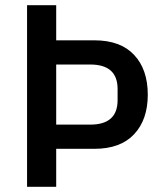

<svg xmlns="http://www.w3.org/2000/svg" viewBox="-20 -718 640 738"><path d="M84 0V-698H196V-563H343Q443 -563 495.5 -507Q548 -451 548 -354Q548 -258 495.5 -202Q443 -146 343 -146H196V0ZM196 -239H327Q432 -239 432 -333V-376Q432 -470 327 -470H196Z"/></svg>

Font: IBM Plex Mono Medium
Style: Regular
Weight: 500
Monospace: yes
Designer: Mike Abbink, Paul van der Laan, Pieter van Rosmalen
Foundry: Bold Monday
Version: Version 2.3